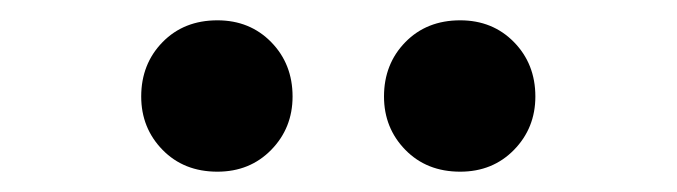

<svg xmlns="http://www.w3.org/2000/svg" viewBox="-20 -820 666 189"><path d="M194 -651Q161 -651 140 -672.5Q119 -694 119 -725Q119 -757 140 -778.5Q161 -800 194 -800Q226 -800 247 -778.5Q268 -757 268 -725Q268 -694 247 -672.5Q226 -651 194 -651ZM433 -651Q400 -651 379 -672.5Q358 -694 358 -725Q358 -757 379 -778.5Q400 -800 433 -800Q465 -800 486 -778.5Q507 -757 507 -725Q507 -694 486 -672.5Q465 -651 433 -651Z"/></svg>

Font: Kinto Sans
Style: Bold
Weight: 700
Designer: Authors: Ryoko NISHIZUKA  (kana & ideographs); Paul D. Hunt (Latin, Greek & Cyrillic); Wenlong ZHANG  (bopomofo); Sandol
Foundry: Adobe Systems Incorporated, ookami Inc.
Version: Version 0.001